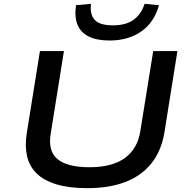

<svg xmlns="http://www.w3.org/2000/svg" viewBox="-20 -971 985 1000"><path d="M435 9Q339 9 273.5 -11Q208 -31 170.5 -68Q133 -105 121 -157.5Q109 -210 119 -275L188 -705H313L244 -274Q229 -183 280.5 -141.5Q332 -100 446 -100Q565 -100 631 -148.5Q697 -197 711 -289L778 -705H904L837 -285Q821 -185 768 -119.5Q715 -54 631 -22.5Q547 9 435 9ZM551 -760Q484 -760 442 -781Q400 -802 383.5 -842.5Q367 -883 376 -944L454 -951Q447 -897 473 -868Q499 -839 568 -839Q637 -839 677 -869Q717 -899 733 -951L808 -944Q783 -854 715.5 -807Q648 -760 551 -760Z"/></svg>

Font: Nunito Sans 7pt Expanded SemiBold
Style: Italic
Weight: 600
Width: 7
Italic angle: -9°
Designer: Vernon Adams
Foundry: Vernon Adams
Version: Version 3.101;gftools[0.9.27]